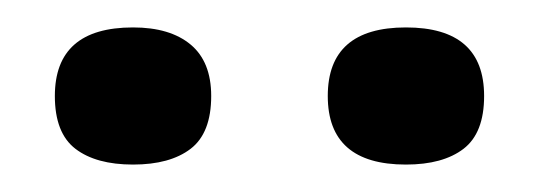

<svg xmlns="http://www.w3.org/2000/svg" viewBox="-20 -733 393 140"><path d="M276 -613Q219 -613 219 -663Q219 -713 276 -713Q333 -713 333 -663Q333 -636 318 -624.5Q303 -613 276 -613ZM77 -613Q50 -613 35 -624.5Q20 -636 20 -663Q20 -713 77 -713Q104 -713 119 -700.5Q134 -688 134 -663Q134 -636 119 -624.5Q104 -613 77 -613Z"/></svg>

Font: Bricolage Grotesque 10pt
Style: Regular
Weight: 400
Designer: Mathieu Triay
Foundry: Atelier Triay
Version: Version 1.000; ttfautohint (v1.8.4.7-5d5b);gftools[0.9.32]